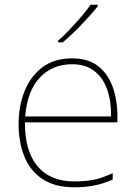

<svg xmlns="http://www.w3.org/2000/svg" viewBox="-20 -786 580 816"><path d="M287 -538Q355 -538 397 -505Q439 -472 459 -416.5Q479 -361 479 -291V-266H86Q85 -145 139 -80Q193 -15 296 -15Q344 -15 378.5 -22Q413 -29 459 -50V-23Q421 -6 382.5 2Q344 10 296 10Q213 10 160.5 -25Q108 -60 83.5 -121Q59 -182 59 -259Q59 -334 84 -397.5Q109 -461 159.5 -499.5Q210 -538 287 -538ZM287 -513Q203 -513 149.5 -456.5Q96 -400 87 -291H452Q453 -357 435 -407Q417 -457 380 -485Q343 -513 287 -513ZM395 -759Q382 -742 364.5 -722.5Q347 -703 327.5 -682.5Q308 -662 287.5 -642.5Q267 -623 247 -606H226V-612Q249 -632 275.5 -660Q302 -688 326.5 -716.5Q351 -745 365 -766H395Z"/></svg>

Font: Noto Sans Hebrew Thin Thin
Style: Regular
Weight: 250
Version: Version 3.001